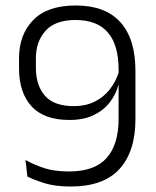

<svg xmlns="http://www.w3.org/2000/svg" viewBox="-20 -670 570 701"><path d="M256.5 -650Q364.5 -650 419.5 -589Q474.5 -528 474.5 -411V-235Q474.5 -117 416.2 -53Q358 11 238 11Q182 11 143.8 -0.8Q105.5 -12.5 80 -25.5L73 -86Q105 -68 142 -56Q179 -44 232 -44Q325.5 -44 369.2 -93Q413 -142 413 -236.5V-416Q413 -505.5 374 -551.2Q335 -597 255.5 -597Q182 -597 146.5 -557.8Q111 -518.5 111 -456.5V-422.5Q111 -358.5 144 -320.5Q177 -282.5 250.5 -282.5Q292.5 -282.5 325.5 -298.8Q358.5 -315 381.5 -344.5Q404.5 -374 416 -414L424.5 -362H413Q403.5 -325.5 380.5 -296Q357.5 -266.5 321 -249.2Q284.5 -232 233.5 -232Q140.5 -232 95 -282Q49.5 -332 49.5 -420V-457Q49.5 -544 101.5 -597Q153.5 -650 256.5 -650Z"/></svg>

Font: Anek Tamil Light
Style: Regular
Weight: 300
Designer: Aadarsh Rajan (Tamil), Yesha Goshar (Latin)
Foundry: Ek Type
Version: Version 1.003